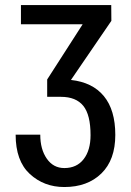

<svg xmlns="http://www.w3.org/2000/svg" viewBox="-20 -731 519 761"><path d="M307.6 -634.8H63V-710.9H420.9L421.4 -648.4L261.2 -414.1Q346.7 -404.8 391.8 -349.9Q437 -294.9 437 -196.3Q437 -97.2 381.8 -43.5Q326.7 10.3 234.9 10.3Q154.3 10.3 98.1 -41.5Q42 -93.3 42 -197.3H139.6Q139.6 -139.2 165.5 -102.1Q191.4 -64.9 234.9 -64.9Q284.2 -64.9 311.5 -100.1Q338.9 -135.3 338.9 -195.3Q338.9 -275.9 310.1 -311.5Q281.2 -347.2 221.7 -347.2H167V-416Z"/></svg>

Font: Franco
Style: Regular
Weight: 400
Designer: Google
Version: Version 1.200311; 2013